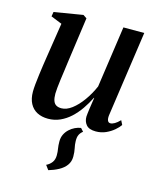

<svg xmlns="http://www.w3.org/2000/svg" viewBox="-118 -616 783 956"><g transform="rotate(15 274.0 -138.0)"><path d="M326.5 12.5 341 28.5Q329 37.5 323 49.8Q317 62 317.5 82.5Q318 101.5 322 119Q326 136.5 326 161Q326 186.5 312 205.5Q298 224.5 274.5 237.2Q251 250 223 258L206 235Q223 227 234 212.5Q245 198 245 175Q245 156.5 242.2 141.5Q239.5 126.5 239.5 105Q239.5 85 247.2 69Q255 53 268 41Q281 29 296.2 21.8Q311.5 14.5 326.5 12.5ZM155 11Q122.5 11 98.5 -1.5Q74.5 -14 61.2 -39Q48 -64 48 -100.5Q48 -115 50.2 -138.5Q52.5 -162 56 -188.5Q59.5 -215 63 -239.2Q66.5 -263.5 69 -279L97.5 -463L40.5 -486L44.5 -509.5L192.5 -534L211 -521.5L177.5 -281.5Q175.5 -263 172 -239.8Q168.5 -216.5 165.5 -193.2Q162.5 -170 160.5 -150.2Q158.5 -130.5 158.5 -119.5Q158.5 -97 163.5 -83Q168.5 -69 179 -62.8Q189.5 -56.5 206 -56.5Q232 -56.5 259.5 -77.2Q287 -98 312 -132.8Q337 -167.5 355 -209L400.5 -525.5H508L444.5 -84Q442.5 -66.5 446.8 -57Q451 -47.5 461 -47.5Q470.5 -47.5 482.8 -54.5Q495 -61.5 509.5 -76.5L520.5 -54.5Q512 -41.5 494.2 -26.2Q476.5 -11 452.8 -0.2Q429 10.5 401 10.5Q366 10.5 351.5 -7Q337 -24.5 337.5 -49Q337.5 -52.5 338.8 -64Q340 -75.5 342.2 -90.8Q344.5 -106 346.8 -121.5Q349 -137 351 -148.5L349.5 -149Q334 -117.5 314 -88.5Q294 -59.5 269.8 -37.2Q245.5 -15 216.8 -2Q188 11 155 11Z"/></g></svg>

Font: Merriweather 96pt Medium
Style: Italic
Weight: 500
Italic angle: -7.8°
Version: Version 2.101